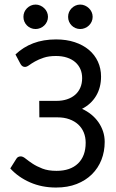

<svg xmlns="http://www.w3.org/2000/svg" viewBox="-20 -822 514 848"><path d="M25.4 0ZM426.3 -483.9Q426.3 -435.1 404.3 -398.4Q382.3 -361.8 342.3 -341.3Q364.7 -331.1 383.1 -316.2Q401.4 -301.3 414.6 -282.5Q427.7 -263.7 435.1 -241.7Q442.4 -219.7 442.4 -195.3Q442.4 -152.8 428 -116.2Q413.6 -79.6 386 -52.2Q358.4 -24.9 318.6 -9.3Q278.8 6.3 227.5 6.3Q165 6.3 113 -16.4Q61 -39.1 25.4 -78.1L51.8 -120.1Q58.1 -131.3 71.8 -131.3Q81.1 -131.3 93.3 -121.3Q105.5 -111.3 123.5 -99.4Q141.6 -87.4 167.2 -77.4Q192.9 -67.4 229.5 -67.4Q291 -67.4 324.7 -100.1Q358.4 -132.8 358.4 -191.4Q358.4 -216.3 349.9 -237.1Q341.3 -257.8 325.2 -272.5Q309.1 -287.1 286.1 -295.4Q263.2 -303.7 234.4 -303.7H153.8L153.3 -376.5H229.5Q254.9 -376.5 275.6 -383.3Q296.4 -390.1 311.3 -402.8Q326.2 -415.5 334.5 -434.3Q342.8 -453.1 342.8 -477.1Q342.8 -499 335 -516.8Q327.1 -534.7 312.3 -547.6Q297.4 -560.5 275.9 -567.6Q254.4 -574.7 227.1 -574.7Q195.3 -574.7 172.9 -567.1Q150.4 -559.6 134.5 -550.5Q118.7 -541.5 108.4 -533.9Q98.1 -526.4 90.3 -526.4Q77.6 -526.4 70.3 -540L48.3 -581.5Q82 -613.8 126.7 -630.9Q171.4 -647.9 227.5 -647.9Q273.4 -647.9 310.1 -635.7Q346.7 -623.5 372.6 -601.8Q398.4 -580.1 412.4 -549.8Q426.3 -519.5 426.3 -483.9ZM191.9 -747.6Q191.9 -736.3 187.5 -726.6Q183.1 -716.8 175.5 -709.5Q168 -702.1 158 -698Q147.9 -693.8 137.2 -693.8Q126 -693.8 116.2 -698Q106.4 -702.1 99.1 -709.5Q91.8 -716.8 87.6 -726.6Q83.5 -736.3 83.5 -747.6Q83.5 -758.8 87.6 -768.6Q91.8 -778.3 99.1 -785.6Q106.4 -793 116.2 -797.4Q126 -801.8 137.2 -801.8Q147.9 -801.8 158 -797.4Q168 -793 175.5 -785.6Q183.1 -778.3 187.5 -768.6Q191.9 -758.8 191.9 -747.6ZM389.2 -747.6Q389.2 -736.3 384.8 -726.6Q380.4 -716.8 372.8 -709.5Q365.2 -702.1 355.2 -698Q345.2 -693.8 334.5 -693.8Q323.2 -693.8 313.5 -698Q303.7 -702.1 296.4 -709.5Q289.1 -716.8 284.9 -726.6Q280.8 -736.3 280.8 -747.6Q280.8 -758.8 284.9 -768.6Q289.1 -778.3 296.4 -785.6Q303.7 -793 313.5 -797.4Q323.2 -801.8 334.5 -801.8Q345.2 -801.8 355.2 -797.4Q365.2 -793 372.8 -785.6Q380.4 -778.3 384.8 -768.6Q389.2 -758.8 389.2 -747.6Z"/></svg>

Font: Carlito
Style: Regular
Weight: 400
Designer: Lukasz Dziedzic
Foundry: tyPoland Lukasz Dziedzic
Version: Version 1.104